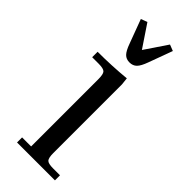

<svg xmlns="http://www.w3.org/2000/svg" viewBox="-217 -669 696 696"><g transform="rotate(45 130.5 -321.5)"><path d="M22 -411.1V-439Q94.7 -439 165 -445.8L168 -418V-65.9Q168 -41 175 -33.4Q182.1 -25.9 207 -25.9H242.2V0H47.9V-25.9H94.2V-371.1Q94.2 -396 87.2 -403.6Q80.1 -411.1 55.2 -411.1ZM48.8 -633.8 73.2 -643.1 130.9 -557.1 189 -643.1 212.9 -633.8 179.2 -542Q169.4 -514.6 158.7 -503.9Q147.9 -493.2 130.9 -493.2Q113.8 -493.2 103.3 -503.9Q92.8 -514.6 83 -542Z"/></g></svg>

Font: Dihjauti
Style: Regular
Weight: 400
Designer: T. Christopher White
Version: Version 3.0.0